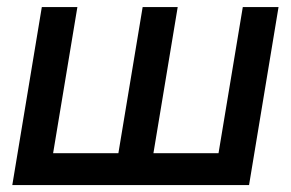

<svg xmlns="http://www.w3.org/2000/svg" viewBox="-20 -536 842 556"><path d="M101.1 -515.6H204.1L133.8 -92.3H322.8L393.1 -515.6H494.6L424.3 -92.3H612.8L683.1 -515.6H786.6L701.2 0H15.6Z"/></svg>

Font: Inter Display Medium
Style: Italic
Weight: 500
Italic angle: -9.39999°
Designer: Rasmus Andersson
Foundry: rsms
Version: Version 4.000;git-a52131595